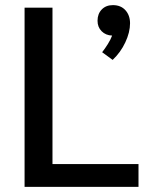

<svg xmlns="http://www.w3.org/2000/svg" viewBox="-20 -730 594 750"><path d="M76 -700H185V-89H521V0H76ZM488 -639Q488 -604 469.5 -564.5Q451 -525 420 -496L379 -526Q390 -540 401 -557.5Q412 -575 418 -591Q393 -592 377 -608Q361 -624 361 -649Q361 -676 377.5 -693Q394 -710 421 -710Q452 -710 470 -690Q488 -670 488 -639Z"/></svg>

Font: Sarabun Medium
Style: Regular
Weight: 500
Designer: Suppakit Chalermlarp | Katatrad Co.,Ltd.
Foundry: Cadson Demak Co.,Ltd.
Version: Version 1.000; ttfautohint (v1.6)